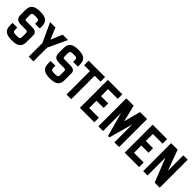

<svg xmlns="http://www.w3.org/2000/svg" viewBox="453 -2926 4854 4854"><g transform="rotate(45 2879.5 -499.5)"><path d="M377.5 12.5C590 12.5 673.8 -57.5 673.8 -227.5V-462.5C673.8 -556.2 615 -587.5 505 -588.8L303.8 -590C262.5 -590 250 -596.2 250 -643.8V-760C250 -827.5 270 -843.8 377.5 -843.8C480 -843.8 500 -827.5 500 -760V-701.2H668.8V-772.5C668.8 -942.5 585 -1012.5 377.5 -1012.5C165 -1012.5 81.2 -942.5 81.2 -772.5V-611.2C81.2 -491.2 123.8 -432.5 267.5 -431.2L440 -430C492.5 -430 505 -413.8 505 -367.5V-240C505 -172.5 485 -156.2 377.5 -156.2C270 -156.2 250 -172.5 250 -240V-315H81.2V-227.5C81.2 -57.5 165 12.5 377.5 12.5Z M975 0H1142.5V-488.8L1378.8 -1000H1188.8L1058.8 -691.2L928.8 -1000H738.8L975 -488.8Z M1740 12.5C1952.5 12.5 2036.2 -57.5 2036.2 -227.5V-462.5C2036.2 -556.2 1977.5 -587.5 1867.5 -588.8L1666.2 -590C1625 -590 1612.5 -596.2 1612.5 -643.8V-760C1612.5 -827.5 1632.5 -843.8 1740 -843.8C1842.5 -843.8 1862.5 -827.5 1862.5 -760V-701.2H2031.2V-772.5C2031.2 -942.5 1947.5 -1012.5 1740 -1012.5C1527.5 -1012.5 1443.8 -942.5 1443.8 -772.5V-611.2C1443.8 -491.2 1486.2 -432.5 1630 -431.2L1802.5 -430C1855 -430 1867.5 -413.8 1867.5 -367.5V-240C1867.5 -172.5 1847.5 -156.2 1740 -156.2C1632.5 -156.2 1612.5 -172.5 1612.5 -240V-315H1443.8V-227.5C1443.8 -57.5 1527.5 12.5 1740 12.5Z M2326.2 0H2495V-837.5H2703.8V-1000H2117.5V-837.5H2326.2Z M2803.8 0H3320V-162.5H2972.5V-423.8H3231.2V-586.2H2972.5V-837.5H3320V-1000H2803.8Z M3463.8 0H3632.5V-641.2L3810 0H3860L4037.5 -641.2V0H4206.2V-1000H3955L3835 -551.2L3727.5 -1000H3463.8Z M4406.2 0H4922.5V-162.5H4575V-423.8H4833.8V-586.2H4575V-837.5H4922.5V-1000H4406.2Z M5066.2 0H5222.5V-640L5477.5 0H5658.8V-1000H5502.5V-450L5297.5 -1000H5066.2Z"/></g></svg>

Font: Basalte Marquee
Style: Regular
Weight: 400
Designer: Ange Degheest & Benjamin Gomez & Eugénie Bidaut
Foundry: Velvetyne Type Foundry
Version: Version 1.000;FEAKit 1.0